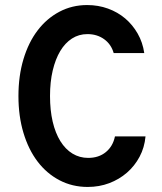

<svg xmlns="http://www.w3.org/2000/svg" viewBox="-20 -730 640 760"><path d="M435 -190Q427 -151 399 -128Q371 -105 329 -105Q295 -105 267 -122Q239 -139 219 -171.2Q199.1 -203.3 188.5 -248.5Q178 -293.7 178 -349.8Q178 -406 188.7 -451.1Q199.4 -496.1 218.5 -528Q237.6 -559.9 264.9 -577.5Q292.1 -595 326 -595Q364 -595 392 -575Q420 -555 430 -520H551Q545 -562 525 -597Q505 -632 475.5 -657Q446 -682 407.5 -696Q368.9 -710 325 -710Q265.1 -710 215.1 -683.5Q165 -657 128.9 -609.6Q92.8 -562.2 72.9 -495.9Q53 -429.6 53 -349.8Q53 -270 72.9 -204Q92.7 -138 128.8 -90.5Q164.9 -43 215.6 -16.5Q266.3 10 327 10Q373 10 412.5 -5Q452 -20 482.5 -46.5Q513 -73 532.5 -109.5Q552 -146 556 -190Z"/></svg>

Font: CommitMonoV143 ExtLt
Style: Regular
Weight: 200
Monospace: yes
Designer: Eigil Nikolajsen
Foundry: Eigil Nikolajsen
Version: Version 1.143